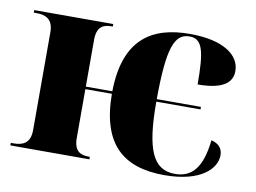

<svg xmlns="http://www.w3.org/2000/svg" viewBox="-65 -644 999 749"><g transform="rotate(10 434.5 -270.0)"><path d="M627 10C773 10 830 -52 830 -104C830 -136 809 -150 785 -156C773 -44 733 -2 667 -2C580 -2 547 -77 547 -267H722V-277H547C548 -480 571 -540 631 -540C682 -540 694 -494 694 -361C805 -361 830 -399 830 -438C830 -501 764 -550 631 -550C483 -550 374 -487 371 -277H266V-462C266 -514 291 -526 323 -526H329V-536H16V-526H27C61 -526 93 -515 93 -462V-74C93 -21 62 -10 27 -10H16V0H329V-10H324C292 -10 266 -21 266 -74V-267H371C372 -68 464 10 627 10Z"/></g></svg>

Font: Noto Serif Display ExtraBold
Style: Regular
Weight: 800
Designer: Monotype Design Team
Foundry: Monotype Imaging Inc.
Version: Version 2.009